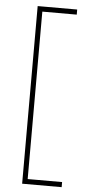

<svg xmlns="http://www.w3.org/2000/svg" viewBox="-59 -748 428 939"><g transform="rotate(5 155.0 -278.0)"><path d="M281 158V133H112V-689H281V-714H87V158Z"/></g></svg>

Font: Noto Sans Arabic UI SmCn Th
Style: Regular
Weight: 100
Width: 4
Designer: Monotype Design Team, Nadine Chahine and Nizar Qandah
Foundry: Monotype Imaging Inc.
Version: Version 2.010